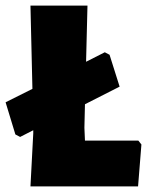

<svg xmlns="http://www.w3.org/2000/svg" viewBox="-34 -667 526 687"><path d="M461 -164 472 -150 460 0H75L85 -190V-201L38 -177L21 -186L-14 -301L82 -349L75 -647H279L274 -446L341 -480L358 -471L394 -357L270 -294L268 -210L270 -164Z"/></svg>

Font: Alegreya Sans Black
Style: Regular
Weight: 900
Designer: Juan Pablo del Peral
Foundry: Huerta Tipografica
Version: Version 2.007